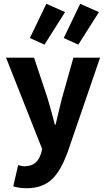

<svg xmlns="http://www.w3.org/2000/svg" viewBox="-20 -801 561 1015"><path d="M120 194C237 194 290 130 337 5L509 -496H368L308 -283C296 -236 285 -189 274 -142H270C257 -191 245 -238 231 -283L160 -496H12L203 -13L196 13C183 52 158 78 109 78C98 78 85 74 76 72L50 184C70 190 90 194 120 194ZM215 -565 324 -737 225 -781 138 -600ZM394 -565 503 -737 404 -781 317 -600Z"/></svg>

Font: Giro Sans Regular
Style: Bold
Weight: 700
Designer: Paul D. Hunt
Foundry: Adobe Systems Incorporated
Version: Version 1.000;PS 1.0;hotconv 1.0.88;makeotf.lib2.5.647800